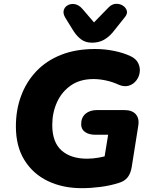

<svg xmlns="http://www.w3.org/2000/svg" viewBox="-20 -972 787 1003"><path d="M407 11Q308 11 230.5 -26Q153 -63 108 -135Q63 -207 63 -312Q63 -397 90 -470.5Q117 -544 169.5 -599.5Q222 -655 299 -685.5Q376 -716 477 -716Q528 -716 576.5 -706Q625 -696 661 -679Q690 -666 701.5 -643Q713 -620 710 -595.5Q707 -571 692 -551.5Q677 -532 653.5 -524.5Q630 -517 601 -529Q569 -544 534.5 -551.5Q500 -559 468 -559Q398 -559 350 -525.5Q302 -492 277.5 -437.5Q253 -383 253 -319Q253 -229 301.5 -186Q350 -143 435 -143Q464 -143 495.5 -148.5Q527 -154 559 -164L517 -97L545 -268H479Q444 -268 424 -282.5Q404 -297 404 -323Q404 -358 426.5 -377.5Q449 -397 487 -397H630Q670 -397 689.5 -375Q709 -353 702 -313L668 -99Q663 -67 647 -46Q631 -25 599 -16Q555 -2 504.5 4.5Q454 11 407 11ZM461 -749Q428 -749 405.5 -765Q383 -781 364 -810L322 -878Q308 -901 313 -918.5Q318 -936 334.5 -945Q351 -954 372 -950Q393 -946 411 -925L471 -855L548 -934Q565 -951 585.5 -952Q606 -953 622 -942.5Q638 -932 642.5 -916Q647 -900 632 -882L569 -803Q546 -776 520 -762.5Q494 -749 461 -749Z"/></svg>

Font: Nunito ExtraLight Black
Style: Italic
Weight: 900
Italic angle: -9°
Version: Version 3.602